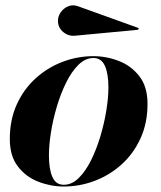

<svg xmlns="http://www.w3.org/2000/svg" viewBox="-20 -677 593 707"><path d="M258.5 -545.7Q233.2 -542.5 213.3 -558.7Q193.4 -575 193.4 -600.3Q193.4 -617.4 204 -632.3Q214.6 -647.2 231.8 -654.1Q249 -660.9 268.3 -653.6L491 -573.5L488.5 -567.4ZM214.8 9.8Q167 9.8 121.2 -7.9Q75.4 -25.6 45.8 -64.1Q16.1 -102.5 16.1 -165Q16.1 -236.3 41.9 -292.7Q67.6 -349.1 111.6 -388.8Q155.5 -428.5 210.4 -449.3Q265.4 -470.2 324 -470.2Q372.1 -470.2 417.8 -452.4Q463.6 -434.6 493.4 -396Q523.2 -357.4 523.2 -294.9Q523.2 -223.6 497.3 -167.2Q471.4 -110.8 427.5 -71.3Q383.5 -31.7 328.5 -11Q273.4 9.8 214.8 9.8ZM214.8 3.4Q244.6 3.4 269.9 -21.5Q295.2 -46.4 315.3 -86.9Q335.4 -127.4 349.7 -175.4Q364 -223.4 371.6 -270.6Q379.2 -317.9 379.2 -355Q379.2 -406 366.2 -434.7Q353.3 -463.4 324 -463.4Q294.4 -463.4 269 -438.5Q243.7 -413.6 223.6 -373Q203.6 -332.5 189.3 -284.5Q175 -236.6 167.6 -189.3Q160.2 -142.1 160.2 -105Q160.2 -54.2 172.9 -25.4Q185.5 3.4 214.8 3.4Z"/></svg>

Font: Bodoni* 36
Style: Bold Italic
Weight: 700
Italic angle: -13°
Version: Version 2.000; ttfautohint (v1.8.1)